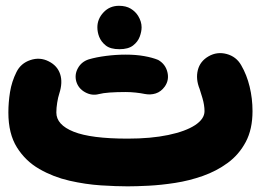

<svg xmlns="http://www.w3.org/2000/svg" viewBox="-20 -576 910 672"><path d="M9.3 -182.1Q9.3 -217.3 15.1 -253.9Q21 -290.5 37.6 -323.7Q52.7 -354.5 86.2 -365.7Q119.6 -377 150.4 -361.3Q180.7 -346.2 190.4 -316.9Q200.2 -287.6 187.5 -248.5Q183.1 -235.4 180.2 -216.8Q177.2 -198.2 177.2 -182.1Q177.2 -139.2 237.8 -115Q298.3 -90.8 426.8 -90.8Q508.3 -90.8 568.8 -103.5Q629.4 -116.2 662.6 -137.9Q695.8 -159.7 695.8 -187Q695.8 -207.5 688.7 -232.2Q681.6 -256.8 678.7 -264.6Q664.6 -299.3 672.4 -330.6Q680.2 -361.8 710 -378.9Q739.7 -396 773.4 -387Q807.1 -377.9 824.2 -347.7Q843.8 -314 853.8 -272.5Q863.8 -231 863.8 -187Q863.8 -123.5 840.1 -79.1Q816.4 -34.7 777.1 -5.9Q737.8 22.9 689.9 39.8Q642.1 56.6 592.8 64.2Q543.5 71.8 500 74Q456.5 76.2 426.8 76.2Q387.2 76.2 333.3 72.8Q279.3 69.3 222.9 56.4Q166.5 43.5 117.9 15.6Q69.3 -12.2 39.3 -60.1Q9.3 -107.9 9.3 -182.1ZM320.8 -480.5Q320.8 -509.8 342.3 -532.7Q363.8 -555.7 396.5 -555.7Q420.9 -555.7 437.5 -545.7Q454.1 -535.6 463.4 -520.5Q475.6 -500.5 475.6 -480.5Q475.6 -465.3 469 -447.5Q462.4 -429.7 445.6 -416.7Q428.7 -403.8 397.9 -403.8Q366.7 -403.8 350.3 -416.7Q334 -429.7 327.1 -447.3Q320.8 -463.4 320.8 -480.5ZM247.1 -290.5Q240.2 -314.9 252.7 -337.4Q265.1 -359.9 290.5 -368.2Q316.9 -376 351.6 -380.4Q386.2 -384.8 419.9 -384.8Q456.1 -384.8 484.9 -379.6Q513.7 -374.5 533.7 -366.2Q559.1 -351.6 565.9 -323.7Q572.8 -295.9 556.6 -272.9Q543.5 -254.9 525.1 -249Q506.8 -243.2 486.8 -247.1Q473.1 -250 454.6 -252Q436 -253.9 419.9 -253.9Q388.7 -253.9 364.5 -252.2Q340.3 -250.5 325.7 -246.6Q301.3 -240.2 277.8 -253.2Q254.4 -266.1 247.1 -290.5Z"/></svg>

Font: Mikhak Black
Style: Regular
Weight: 900
Designer: Amin Abedi
Version: Version 3.3